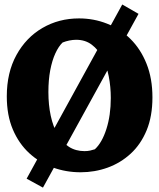

<svg xmlns="http://www.w3.org/2000/svg" viewBox="-20 -766 726 876"><path d="M176 90 101.5 49.2 537.8 -745.5 612 -702.8ZM347.8 20Q281.5 20 221.2 -1.8Q161 -23.5 113.5 -67.1Q66 -110.8 38.5 -175.5Q11 -240.2 11 -326.2Q11 -435 55 -515Q99 -595 173.8 -638.5Q248.5 -682 340.5 -682Q407.8 -682 468.1 -658.2Q528.5 -634.5 575.1 -588.4Q621.8 -542.2 648.6 -475.1Q675.5 -408 675.5 -321.5Q675.5 -235.5 648.9 -171.2Q622.2 -107 576.1 -64.8Q530 -22.5 471.1 -1.2Q412.2 20 347.8 20ZM365.8 -76.5Q380 -76.5 391.1 -79Q402.2 -81.5 412.8 -85Q445.5 -115 465.5 -177.6Q485.5 -240.2 485.5 -318.8Q485.5 -370 476.2 -417.4Q467 -464.8 447.5 -502.4Q428 -540 398.5 -562.2Q369 -584.5 327.8 -584.5Q312.5 -584.5 296.4 -581.2Q280.2 -578 265.5 -572Q247.5 -554.8 232.6 -522.6Q217.8 -490.5 209.2 -445.6Q200.8 -400.8 200.8 -346.2Q200.8 -287.2 211.5 -237.8Q222.2 -188.2 243.2 -151.9Q264.2 -115.5 294.8 -96Q325.2 -76.5 365.8 -76.5Z"/></svg>

Font: Eczar
Style: Regular
Weight: 400
Designer: Vaibhav Singh
Foundry: Rosetta Type Foundry
Version: Version 2.000